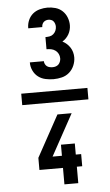

<svg xmlns="http://www.w3.org/2000/svg" viewBox="-65 -895 630 1104"><g transform="rotate(-5 250.0 -342.5)"><path d="M441 -307H59V-373H441ZM252 -440Q229 -440 205.5 -445Q182 -450 163.5 -464Q145 -478 134.5 -500Q124 -522 124 -546V-548H205V-547Q205 -539 209 -531Q213 -523 219.5 -518Q226 -513 235 -511Q244 -509 252 -509Q262 -509 271 -512Q280 -515 286.5 -521.5Q293 -528 296.5 -537.5Q300 -547 300 -556Q300 -570 294 -582Q288 -594 277 -602Q266 -610 253 -612.5Q240 -615 226 -615V-685Q238 -685 250 -687Q262 -689 271.5 -697Q281 -705 286 -716.5Q291 -728 291 -740Q291 -748 288.5 -756Q286 -764 281 -770.5Q276 -777 268 -780Q260 -783 252 -783Q244 -783 237 -780.5Q230 -778 224.5 -773Q219 -768 216 -760.5Q213 -753 213 -745V-744H132V-747Q132 -770 141.5 -791.5Q151 -813 168 -827Q185 -841 207.5 -847Q230 -853 252 -853Q275 -853 298 -846.5Q321 -840 338 -824Q355 -808 363.5 -786Q372 -764 372 -741Q372 -728 368.5 -714.5Q365 -701 358.5 -689.5Q352 -678 342.5 -668Q333 -658 321 -651Q335 -644 346 -634Q357 -624 365 -611.5Q373 -599 377 -584.5Q381 -570 381 -555Q381 -531 371 -507.5Q361 -484 342.5 -468Q324 -452 300 -446Q276 -440 252 -440ZM261 168V73H125V3L256 -236H338L207 3H261V-61H341V3H372V73H341V168Z"/></g></svg>

Font: Iosevka Term
Style: Bold
Weight: 700
Monospace: yes
Designer: Belleve Invis
Foundry: Belleve Invis
Version: Version 30.0.1